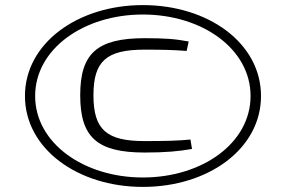

<svg xmlns="http://www.w3.org/2000/svg" viewBox="-20 -722 1123 754"><path d="M541 -702C285 -702 78 -552 78 -345C78 -138 285 12 541 12C799 12 1005 -138 1005 -345C1005 -552 799 -702 541 -702ZM541 -665C774 -665 964 -530 964 -345C964 -160 774 -25 541 -25C309 -25 118 -160 118 -345C118 -530 309 -665 541 -665ZM548 -572C361 -572 295 -512 295 -348C295 -183 361 -123 548 -123C632 -123 682 -128 734 -137L728 -174C676 -169 627 -168 547 -168C398 -168 347 -213 347 -348C347 -482 398 -527 547 -527C621 -527 658 -526 713 -522L721 -559C670 -569 627 -572 548 -572Z"/></svg>

Font: Exo 2 Light Expanded
Style: Regular
Weight: 300
Width: 7
Designer: Natanael Gama
Version: Version 1.001;PS 001.001;hotconv 1.0.70;makeotf.lib2.5.58329